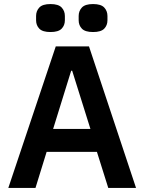

<svg xmlns="http://www.w3.org/2000/svg" viewBox="-20 -927 712 947"><path d="M514 0 458 -178H210L155 0H21L255 -698H419L651 0ZM336 -578H331L242 -291H426ZM229 -769Q190 -769 174 -785.5Q158 -802 158 -827V-848Q158 -873 174 -890Q190 -907 229 -907Q268 -907 284 -890Q300 -873 300 -848V-827Q300 -802 284 -785.5Q268 -769 229 -769ZM439 -769Q400 -769 384 -785.5Q368 -802 368 -827V-848Q368 -873 384 -890Q400 -907 439 -907Q478 -907 494 -890Q510 -873 510 -848V-827Q510 -802 494 -785.5Q478 -769 439 -769Z"/></svg>

Font: IBM Plex Sans Thai Looped SemiBold
Style: Regular
Weight: 600
Designer: Mike Abbink, Paul van der Laan, Pieter van Rosmalen, Ben Mitchell, Mark Frömberg
Foundry: Bold Monday
Version: Version 1.1